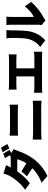

<svg xmlns="http://www.w3.org/2000/svg" viewBox="1491 -2409 1018 4040"><g transform="rotate(-90 2000.0 -389.0)"><path d="M865 -693C847 -728 812 -793 787 -830L693 -792C714 -761 736 -719 755 -682C730 -675 696 -672 669 -672H495C510 -703 527 -734 547 -770L368 -825C359 -786 346 -749 329 -715C295 -646 194 -483 28 -370L164 -270C258 -336 348 -440 414 -535H669C655 -480 625 -406 584 -342C533 -376 475 -412 414 -446L311 -330C374 -292 432 -252 480 -217C406 -144 311 -73 175 -24L315 100C433 48 575 -54 681 -199C755 -300 804 -401 845 -524C855 -553 871 -586 883 -607L799 -665ZM816 -840C843 -802 875 -743 895 -702L989 -742C972 -776 936 -840 910 -878Z M1082 -24C1122 -28 1178 -31 1219 -31H1779C1810 -31 1861 -28 1900 -24V-209C1863 -205 1815 -202 1779 -202H1219C1178 -202 1124 -206 1082 -209ZM1165 -519C1201 -521 1254 -523 1294 -523H1699C1735 -523 1787 -520 1817 -519V-695C1788 -691 1741 -688 1699 -688H1293C1258 -688 1204 -690 1165 -695Z M2582 -175V-554H2778C2807 -554 2844 -552 2876 -549V-715C2845 -711 2808 -708 2778 -708H2236C2205 -708 2161 -711 2135 -715V-549C2161 -552 2205 -554 2236 -554H2412V-175H2173C2141 -175 2102 -178 2069 -184V-9C2104 -13 2142 -14 2173 -14H2832C2857 -14 2902 -13 2931 -9V-184C2905 -180 2870 -175 2832 -175Z M3173 55C3260 -24 3321 -123 3352 -239C3378 -340 3381 -539 3381 -662C3381 -710 3389 -763 3389 -763H3211C3218 -736 3222 -707 3222 -660C3222 -535 3221 -361 3193 -279C3167 -200 3122 -115 3031 -52ZM3592 60C3606 50 3617 39 3640 27C3751 -30 3897 -141 3978 -244L3885 -378C3823 -290 3738 -218 3663 -187V-669C3663 -718 3671 -763 3671 -763H3491C3491 -763 3500 -719 3500 -670V-106C3500 -75 3496 -44 3491 -23Z"/></g></svg>

Font: Noto Sans T Chinese Black
Style: Bold
Weight: 900
Designer: Ryoko NISHIZUKA (kana & ideographs); Paul D. Hunt (Latin, Greek & Cyrillic); Wenlong ZHANG (bopomofo); Sandoll Communica
Foundry: Adobe Systems Incorporated
Version: Version 1.000;PS 1;hotconv 1.0.78;makeotf.lib2.5.61930